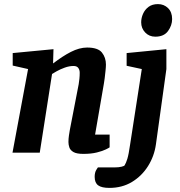

<svg xmlns="http://www.w3.org/2000/svg" viewBox="-20 -745 877 937"><path d="M387 6Q354 6 338.5 -3Q323 -12 318.5 -25.5Q314 -39 314 -52Q314 -68 316.5 -84.5Q319 -101 321 -112L364 -334Q366 -347 367.5 -360.5Q369 -374 369 -390Q369 -404 362 -413.5Q355 -423 339 -423Q318 -423 296 -415Q274 -407 257 -397.5Q240 -388 234 -384L174 0H41L117 -408L42 -425V-486L241 -505L239 -436H240Q262 -453 283.5 -467Q305 -481 325.5 -491.5Q346 -502 366 -507.5Q386 -513 405 -513Q458 -513 477.5 -488.5Q497 -464 497 -430Q497 -419 495 -400Q493 -381 491 -364Q489 -347 487 -337L444 -88H515V-26Q513 -24 497 -16Q481 -8 453 -1Q425 6 387 6ZM514 172Q476 172 459 159.5Q442 147 442 118Q442 97 450 84Q458 71 458 72H539Q560 72 573.5 68.5Q587 65 588 62Q595 51 601.5 30Q608 9 615 -40L672 -408L598 -424V-486L792 -505V-408L741 -41Q733 17 702.5 65.5Q672 114 624 143Q576 172 514 172ZM738 -566Q708 -566 688.5 -586.5Q669 -607 669 -636Q669 -657 678 -677.5Q687 -698 705 -711.5Q723 -725 751 -725Q780 -725 800 -705.5Q820 -686 820 -652Q820 -621 800 -593.5Q780 -566 738 -566Z"/></svg>

Font: Faustina
Style: Bold Italic
Weight: 700
Italic angle: -8°
Designer: Alfonso Garcia
Foundry: http://www.omnibus-type.com
Version: Version 1.200